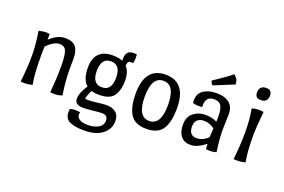

<svg xmlns="http://www.w3.org/2000/svg" viewBox="-112 -1057 2425 1642"><g transform="rotate(20 1100.5 -236.0)"><path d="M443 -334 442 -253Q442 -124 462 -9Q429 4 397.5 4Q366 4 354 2Q366 -131 366 -232.5Q366 -334 351.5 -374Q337 -414 288 -414Q239 -414 175 -350Q173 -319 173 -256Q173 -92 191 -6Q155 4 126 4Q97 4 85 2Q100 -134 100 -236Q100 -338 80 -458Q120 -468 143 -468Q166 -468 179 -464V-413Q248 -478 317 -478Q386 -478 414.5 -442.5Q443 -407 443 -334Z M753 -478Q803 -478 840 -462V-478Q840 -518 856.5 -538Q873 -558 914 -558Q921 -558 939 -556Q941 -540 941 -523.5Q941 -507 935 -475Q928 -476 913 -476Q898 -476 891 -466.5Q884 -457 883 -435L879 -436Q922 -393 922 -308Q922 -230 891 -178Q856 -120 753 -120Q710 -120 683 -130Q662 -93 652 -49Q669 -46 688 -46Q707 -46 764 -53Q821 -60 846 -60Q898 -60 930 -34Q962 -8 962 46Q962 100 927 140Q866 210 737 210Q650 210 604 188Q558 166 558 106Q558 90 560 79Q581 71 603.5 71Q626 71 652 75Q650 83 650 101.5Q650 120 673 137.5Q696 155 751 155Q806 155 845.5 133Q885 111 885 67Q885 18 832 18Q806 18 750 24.5Q694 31 661.5 31Q629 31 607.5 17.5Q586 4 586 -24Q586 -77 637 -154Q584 -197 584 -308Q584 -478 753 -478ZM665 -307Q665 -189 753 -189Q841 -189 841 -307Q841 -425 753 -425Q665 -425 665 -307Z M1420 -237Q1420 -126 1385 -61Q1345 15 1232 15Q1119 15 1079 -61Q1044 -126 1044 -237Q1044 -478 1232 -478Q1420 -478 1420 -237ZM1126 -239.5Q1126 -57 1232 -57Q1338 -57 1338 -239.5Q1338 -422 1232 -422Q1126 -422 1126 -239.5Z M1674 -219Q1638 -219 1615.5 -199.5Q1593 -180 1593 -139Q1593 -57 1664 -57Q1692 -57 1721 -71Q1750 -85 1766 -104Q1771 -167 1771 -184Q1730 -219 1674 -219ZM1853 -345 1849 -201Q1849 -118 1866 -3Q1836 6 1814 6Q1792 6 1772 4L1769 -44Q1693 15 1634.5 15Q1576 15 1545.5 -22.5Q1515 -60 1515 -129.5Q1515 -199 1560.5 -235Q1606 -271 1668 -271Q1730 -271 1775 -247Q1776 -267 1776 -291Q1776 -315 1774.5 -333Q1773 -351 1765 -375Q1751 -422 1692 -422Q1618 -422 1618 -341L1619 -324Q1597 -322 1578 -322Q1559 -322 1533 -330Q1531 -346 1531 -353Q1531 -416 1577 -447Q1623 -478 1696.5 -478Q1770 -478 1811.5 -444.5Q1853 -411 1853 -345ZM1637 -528Q1622 -544 1617 -565Q1636 -578 1665 -597Q1694 -616 1707 -626Q1748 -654 1781 -682Q1802 -664 1811 -647.5Q1820 -631 1821 -603Q1761 -579 1637 -528Z M2111 -256Q2111 -92 2129 -6Q2093 4 2064 4Q2035 4 2023 2Q2038 -134 2038 -247.5Q2038 -361 2020 -458Q2054 -468 2081 -468Q2108 -468 2126 -464Q2111 -309 2111 -256ZM2130 -613Q2130 -551 2066 -551Q2016 -551 2016 -602Q2016 -665 2080 -665Q2130 -665 2130 -613Z"/></g></svg>

Font: Port Lligat Sans
Style: Regular
Weight: 400
Designer: Dario Muhafara, Eduardo Rodriguez Tunni
Foundry: Tipo
Version: Version 1.002